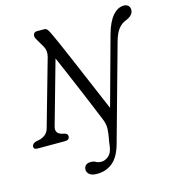

<svg xmlns="http://www.w3.org/2000/svg" viewBox="-136 -826 1073 1184"><g transform="rotate(-15 400.5 -234.0)"><path d="M639 -563.5Q659.5 -638.5 692 -676.2Q724.5 -714 763.5 -714Q781 -714 791.5 -704Q802 -694 802 -677Q801.5 -642.5 756 -624Q724.5 -612.5 704.2 -586.2Q684 -560 671 -514L500 100.5Q478.5 177.5 437 211.8Q395.5 246 336.5 246Q302 246 286.8 231.2Q271.5 216.5 274 197.5Q275.5 183.5 286.2 174.2Q297 165 316 165Q337 165 349 172.8Q361 180.5 382.5 180.5Q407 180.5 429 161.2Q451 142 456 99.5Q458.5 75.5 463 53.8Q467.5 32 470 0Q471 -14 469 -30Q467 -46 460 -63.5Q447 -95.5 424.8 -149.5Q402.5 -203.5 375.8 -267.2Q349 -331 322 -394.2Q295 -457.5 273 -508L159 -104Q147 -61 191.5 -49L209.5 -45Q229 -38.5 226.5 -20Q224 0 198 0H22Q-4 0 -1 -21.5Q1.5 -38 26 -45L46.5 -49Q69.5 -54.5 85.8 -68.2Q102 -82 108 -103.5L228.5 -528.5Q239 -567 222 -596.5L187.5 -655.5Q178 -671.5 183.2 -685.8Q188.5 -700 205.5 -700H250Q263 -700 270.2 -692.2Q277.5 -684.5 286.5 -665.5Q298 -642 319.5 -593.2Q341 -544.5 367.8 -481.8Q394.5 -419 422.8 -352.5Q451 -286 476.2 -226.8Q501.5 -167.5 519 -126.5Z"/></g></svg>

Font: Fraunces 9pt SuperSoft Light
Style: Italic
Weight: 300
Italic angle: -16°
Version: Version 1.000;[b76b70a41]